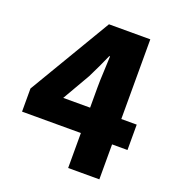

<svg xmlns="http://www.w3.org/2000/svg" viewBox="-135 -852 878 960"><g transform="rotate(20 304.5 -372.5)"><path d="M335 0V-186H22V-309L281 -745H501V-321H583V-186H501V0ZM335 -321V-430Q335 -465 337.5 -512.5Q340 -560 341 -596H337Q323 -564 308 -532Q293 -500 277 -468L192 -321Z"/></g></svg>

Font: Source Han Sans TC Heavy
Style: Regular
Weight: 900
Designer: Ryoko NISHIZUKA Ë•øÂ°öÊ∂ºÂ≠ê (kana, bopomofo & ideographs); Paul D. Hunt (Latin, Greek & Cyrillic); Sandoll Communicatio
Foundry: Adobe
Version: Version 2.004;hotconv 1.0.118;makeotfexe 2.5.65603